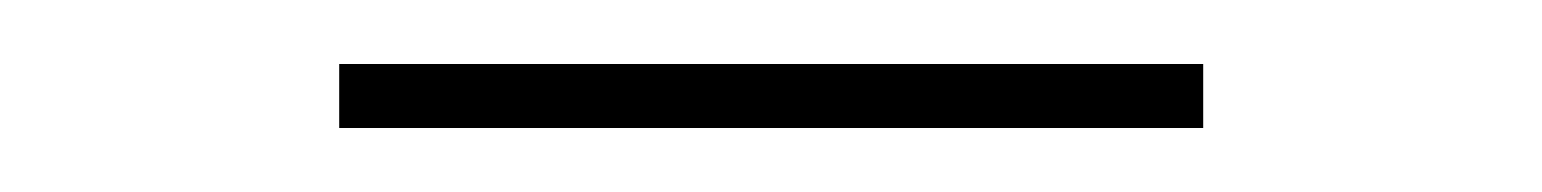

<svg xmlns="http://www.w3.org/2000/svg" viewBox="-20 -320 482 60"><path d="M86 -280V-300H356V-280Z"/></svg>

Font: Mplus 1p Thin
Style: Regular
Weight: 250
Version: Version 1.061